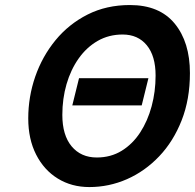

<svg xmlns="http://www.w3.org/2000/svg" viewBox="-20 -738 782 770"><path d="M368.2 -106.4Q424.3 -106.4 468 -133.3Q511.7 -160.2 542 -206.5Q572.3 -252.9 588.1 -311.8Q604 -370.6 604 -435.1Q604 -513.7 568.6 -556.6Q533.2 -599.6 471.7 -599.6Q416.5 -599.6 371.8 -574Q327.1 -548.3 295.4 -503.4Q263.7 -458.5 246.8 -400.4Q230 -342.3 230 -277.3Q230 -195.8 267.3 -151.1Q304.7 -106.4 368.2 -106.4ZM741.7 -444.8Q741.7 -339.8 708.5 -255.4Q675.3 -170.9 618.4 -111.1Q561.5 -51.3 489.3 -19.5Q417 12.2 338.4 12.2Q267.1 12.2 211.7 -22Q156.2 -56.2 124.8 -118.2Q93.3 -180.2 93.3 -263.2Q93.3 -349.6 121.3 -430.7Q149.4 -511.7 202.6 -576.7Q255.9 -641.6 331.3 -679.7Q406.7 -717.8 501 -717.8Q619.6 -717.8 680.7 -643.3Q741.7 -568.8 741.7 -444.8ZM270 -315.4 296.9 -424.3H575.2L548.3 -315.4Z"/></svg>

Font: Andika
Style: Bold Italic
Weight: 700
Italic angle: -14°
Designer: Victor Gaultney, Annie Olsen, Julie Remington, Don Collingsworth, Eric Hays, Becca Hirsbrunner
Foundry: SIL International
Version: Version 6.101